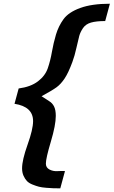

<svg xmlns="http://www.w3.org/2000/svg" viewBox="-20 -780 615 1040"><path d="M575.2 -759.8C510.1 -759.8 456.5 -752.1 414.6 -736.8C372.6 -721.5 342.4 -701.3 324.2 -676.3C306 -651.2 292.3 -623.4 283.2 -592.8C274.1 -562.2 266.8 -530.9 261.2 -499C255.7 -467.1 248.2 -437.5 238.8 -410.2C229.3 -382.8 211.6 -359.2 185.5 -339.4C159.5 -319.5 124.7 -306.6 81.1 -300.8L58.6 -217.8C125.7 -207.4 159.2 -176.1 159.2 -124C159.2 -94.7 149.3 -52.2 129.4 3.4C109.5 59.1 99.6 101.9 99.6 131.8C99.6 146.8 102.2 160.2 107.4 171.9C112.6 183.6 118.8 193.2 126 200.7C133.1 208.2 143.2 214.5 156.2 219.7C169.3 224.9 180.8 228.8 190.9 231.4C201 234 214.4 236 231 237.3C247.6 238.6 260.4 239.4 269.5 239.7C278.6 240.1 291 240.2 306.6 240.2L332 146.5C319.7 145.8 305.8 146 290.5 147C275.2 147.9 261.1 145 248 138.2C235 131.3 228.5 120.8 228.5 106.4C228.5 86.9 237.5 47.2 255.4 -12.7C273.3 -72.6 282.2 -119.1 282.2 -152.3C282.2 -173.8 279.1 -190.8 272.9 -203.1C266.8 -215.5 258 -225.1 246.6 -231.9C235.2 -238.8 221.4 -247.7 205.1 -258.8C243.5 -279.6 270.5 -295.7 286.1 -307.1C301.8 -318.5 316.4 -334.5 330.1 -355C343.8 -375.5 357.7 -405.3 372.1 -444.3C380.5 -467.1 387.9 -492.7 394 -521C400.2 -549.3 405.3 -570.6 409.2 -585C413.1 -599.3 419.9 -613.6 429.7 -627.9C439.5 -642.3 453.8 -652.2 472.7 -657.7C491.5 -663.2 517.3 -666 549.8 -666Z"/></svg>

Font: FreeUniversal
Style: BoldItalic
Weight: 700
Italic angle: -11°
Version: Version 1.001